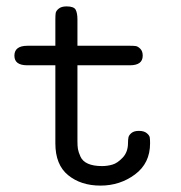

<svg xmlns="http://www.w3.org/2000/svg" viewBox="-20 -574 565 600"><path d="M25 -400Q25 -431 66 -431H153V-513Q153 -526 154 -533Q155 -540 163.5 -547Q172 -554 188 -554Q211 -554 216.5 -543.5Q222 -533 222 -513V-431H386Q398 -431 404.5 -430Q411 -429 418.5 -421.5Q426 -414 426 -400Q426 -370 386 -370H222V-132Q222 -118 223.5 -108.5Q225 -99 231.5 -84.5Q238 -70 255 -62.5Q272 -55 299 -55Q315 -55 331 -59.5Q347 -64 363.5 -81.5Q380 -99 380 -127Q380 -138 381.5 -145Q383 -152 391 -158.5Q399 -165 414 -165Q430 -165 438.5 -158Q447 -151 448 -144.5Q449 -138 449 -126Q449 -64 402 -29Q355 6 294 6Q233 6 193 -26.5Q153 -59 153 -126V-370H65Q25 -370 25 -400Z"/></svg>

Font: CMU Typewriter Text
Style: Regular
Weight: 500
Monospace: yes
Version: Version 0.7.0